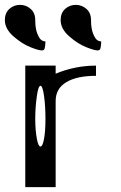

<svg xmlns="http://www.w3.org/2000/svg" viewBox="-62 -770 498 790"><path d="M125 -281.2Q125 -335 119.1 -376Q113.3 -417 104.5 -417Q95.7 -417 89.8 -376Q83 -328.1 83 -281.2Q83 -234.4 89.8 -198.2Q95.7 -167 104.5 -167Q113.3 -167 119.1 -198.2Q125 -228.5 125 -281.2ZM333 -500V-458Q253.9 -458 210.4 -431.6Q167 -405.3 167 -354.5V-79.1V0H42V-500H167V-466.8Q247.1 -500 333 -500ZM312.5 -687.5Q312.5 -653.3 320.8 -632.3Q329.1 -611.3 337.4 -605.5Q345.7 -599.6 354.5 -599.6Q354.5 -597.7 354 -590.8Q353.5 -584 353 -580.6Q352.5 -577.1 351.6 -572.3Q350.6 -567.4 347.7 -564.9Q344.7 -562.5 339.8 -562.5Q326.2 -562.5 292 -576.2Q257.8 -589.8 222.7 -620.6Q187.5 -651.4 187.5 -687.5Q187.5 -716.8 206.1 -733.4Q224.6 -750 250 -750Q274.4 -750 293.5 -733.4Q312.5 -716.8 312.5 -687.5ZM83 -687.5Q83 -653.3 91.3 -632.3Q99.6 -611.3 107.9 -605.5Q116.2 -599.6 125 -599.6Q125 -597.7 124.5 -590.8Q124 -584 123.5 -580.6Q123 -577.1 122.1 -572.3Q121.1 -567.4 118.2 -564.9Q115.2 -562.5 110.4 -562.5Q96.7 -562.5 62.5 -576.2Q28.3 -589.8 -6.8 -620.6Q-42 -651.4 -42 -687.5Q-42 -716.8 -23.4 -733.4Q-4.9 -750 20.5 -750Q44.9 -750 64 -733.4Q83 -716.8 83 -687.5Z"/></svg>

Font: okolaksMetalik
Style: bold
Weight: 700
Width: 7
Version: Version 0.6